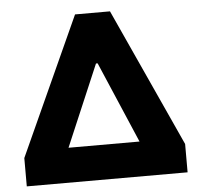

<svg xmlns="http://www.w3.org/2000/svg" viewBox="-51 -758 842 810"><g transform="rotate(-5 370.0 -352.5)"><path d="M30 0V-120L296 -705H444L711 -120V0ZM366 -491 200 -101 178 -147H563L540 -101L373 -491Z"/></g></svg>

Font: Nunito Sans 6pt Black
Style: Regular
Weight: 900
Version: Version 3.101;gftools[0.9.27]